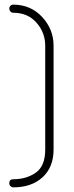

<svg xmlns="http://www.w3.org/2000/svg" viewBox="-20 -788 318 828"><path d="M37 20Q31 20 25.5 15Q20 10 20 2Q20 -15 37 -15Q94 -15 134.5 -43.5Q175 -72 175 -143V-591Q175 -647 137.5 -690Q100 -733 37 -733Q30 -733 25 -738.5Q20 -744 20 -751Q20 -758 25 -763Q30 -768 37 -768Q112 -768 161.5 -715Q211 -662 211 -591V-143Q211 -67 163.5 -23.5Q116 20 37 20Z"/></svg>

Font: Dosis
Style: ExtraLight
Weight: 250
Designer: Edgar Tolentino, Pablo Impallari, Igino Marini
Foundry: Edgar Tolentino, Pablo Impallari, Igino Marini
Version: Version 1.007